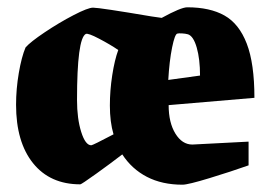

<svg xmlns="http://www.w3.org/2000/svg" viewBox="-20 -493 736 526"><path d="M507 -97 661 -105V-40Q613 -23 554 -5Q495 13 480 13Q424 13 382.5 -8.5Q341 -30 315 -70Q284 -46 243.5 -17Q203 12 200 12Q117 12 70.5 -46Q24 -104 24 -206Q24 -249 31.5 -293Q39 -337 50 -363Q63 -378 102.5 -404.5Q142 -431 181.5 -451.5Q221 -472 235 -472Q253 -472 395 -448L423 -444Q476 -473 493 -473Q555 -473 595 -450.5Q635 -428 656 -373.5Q677 -319 677 -225L442 -205Q442 -157 460.5 -127Q479 -97 507 -97ZM291 -125Q281 -159 281 -204Q281 -245 287.5 -287Q294 -329 304 -356Q282 -371 251.5 -387Q221 -403 215 -400Q191 -387 191 -219Q191 -168 202.5 -131.5Q214 -95 230 -95Q234 -95 291 -125ZM441 -274 528 -286Q528 -331 519 -362.5Q510 -394 495 -399Q488 -401 478.5 -401.5Q469 -402 466 -401Q459 -400 451.5 -363Q444 -326 441 -274Z"/></svg>

Font: Grenze ExtraBold
Style: Regular
Weight: 800
Designer: Renata Polastri
Foundry: Omnibus-Type
Version: Version 1.002; ttfautohint (v1.8)